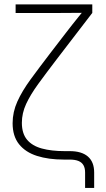

<svg xmlns="http://www.w3.org/2000/svg" viewBox="-20 -748 496 900"><path d="M378.9 132.8V60.5Q378.9 40 371.3 26.6Q363.8 13.2 347.9 6.6Q332 0 306.2 0H278.8Q207.5 0 153.6 -17.1Q99.6 -34.2 69.3 -72Q39.1 -109.9 39.1 -170.4Q39.1 -222.7 61.3 -272Q83.5 -321.3 123.5 -376Q163.6 -430.7 215.8 -499L287.6 -592.3Q302.7 -611.8 317.6 -630.9Q332.5 -649.9 347.4 -668.2Q362.3 -686.5 377 -704.6L379.9 -688Q362.3 -688 344.7 -687.7Q327.1 -687.5 309.6 -687.5Q292 -687.5 274.2 -687.3Q256.3 -687 238.8 -687H53.2V-727.5H412.6V-687.5L246.6 -471.2Q196.3 -405.3 159.4 -354.7Q122.6 -304.2 102.5 -260.7Q82.5 -217.3 82.5 -172.4Q82.5 -122.1 106.9 -93Q131.3 -64 176.5 -51.8Q221.7 -39.6 282.7 -39.6H306.6Q362.8 -39.6 392.1 -14.2Q421.4 11.2 421.4 60.5V132.8Z"/></svg>

Font: Inter 28pt ExtraLight
Style: Regular
Weight: 250
Designer: Rasmus Andersson
Foundry: rsms
Version: Version 4.001;git-66647c0bb